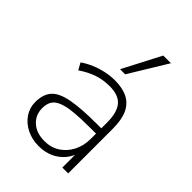

<svg xmlns="http://www.w3.org/2000/svg" viewBox="-221 -848 955 955"><g transform="rotate(45 257.0 -370.5)"><path d="M231 8Q184 8 146 -11Q108 -30 86 -62.5Q64 -95 64 -135Q64 -189 90.5 -219.5Q117 -250 181.5 -262.5Q246 -275 359 -275H400V-238H361Q287 -238 238 -233.5Q189 -229 161 -217.5Q133 -206 121.5 -187Q110 -168 110 -139Q110 -91 143.5 -60.5Q177 -30 234 -30Q280 -30 314.5 -52.5Q349 -75 369 -113.5Q389 -152 389 -201V-315Q389 -387 361 -420Q333 -453 271 -453Q226 -453 186.5 -440Q147 -427 104 -398L84 -434Q110 -452 140.5 -465Q171 -478 204 -485Q237 -492 269 -492Q324 -492 360 -473Q396 -454 413.5 -415Q431 -376 431 -315V0H390V-121H401Q391 -81 367 -52Q343 -23 308.5 -7.5Q274 8 231 8ZM247 -549 351 -749H405L283 -549Z"/></g></svg>

Font: Nunito Sans 12pt ExtraLight
Style: Regular
Weight: 200
Designer: Vernon Adams
Foundry: Vernon Adams
Version: Version 3.101;gftools[0.9.27]